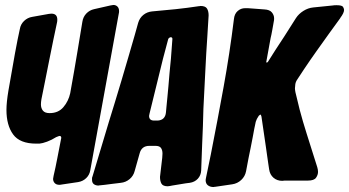

<svg xmlns="http://www.w3.org/2000/svg" viewBox="-20 -759 1407 774"><path d="M425 -737Q435 -739 437 -739Q447 -739 453.5 -732.5Q460 -726 460 -714Q460 -708 459 -705L344 -73Q341 -54 327.5 -41Q314 -28 295 -25L228 -15Q225 -14 219 -14Q207 -14 200.5 -21Q194 -28 194 -38Q194 -40 196 -50Q204 -84 211 -121Q218 -158 225 -193Q227 -201 227 -203Q227 -211 220 -211Q218 -211 206 -206Q189 -195 170 -188Q151 -181 139 -180H126Q60 -180 33 -217Q6 -254 6 -316Q6 -346 14 -394Q29 -482 40.5 -544.5Q52 -607 60 -642Q63 -661 77 -674.5Q91 -688 110 -691L177 -703Q181 -704 187 -704Q211 -704 211 -680Q211 -673 210 -669Q204 -641 195.5 -600.5Q187 -560 178.5 -516.5Q170 -473 161.5 -431Q153 -389 147 -359Q146 -353 145.5 -348Q145 -343 145 -338Q145 -323 153 -313Q161 -303 180 -303Q215 -303 235.5 -327Q256 -351 263 -383Q280 -477 292.5 -553Q305 -629 312 -671Q315 -691 328 -704.5Q341 -718 359 -722Z M664 -9H662L657 -8Q637 -8 631 -18.5Q625 -29 625 -46L634 -123L635 -140Q635 -154 629 -162.5Q623 -171 607 -171H582Q551 -171 543 -141L523 -70Q518 -50 502.5 -37Q487 -24 467 -22L459 -21Q444 -19 430 -17.5Q416 -16 403 -14L384 -12H382L377 -11Q366 -11 358.5 -16.5Q351 -22 351 -34Q351 -37 351 -40.5Q351 -44 353 -48L419 -268Q430 -303 443 -346Q456 -389 470 -435.5Q484 -482 497.5 -529Q511 -576 523 -617L537 -667Q543 -687 558 -699Q573 -711 593 -713L688 -722Q735 -727 781 -734H783L788 -735Q808 -735 814.5 -724.5Q821 -714 821 -697L816 -615Q811 -543 807.5 -468.5Q804 -394 800 -321L798 -251Q797 -217 795 -179L791 -72Q790 -52 777.5 -38.5Q765 -25 745 -22L729 -20Q701 -15 674 -11ZM675 -602Q675 -609 668 -609Q660 -607 658 -601L637 -522L583 -302Q581 -292 581 -292Q581 -273 601 -273H616Q646 -275 649 -306L651 -328Q653 -348 655 -369Q657 -390 659 -412Q661 -438 663.5 -465.5Q666 -493 669 -522Z M848 -6H846L841 -5Q827 -5 818 -12Q809 -19 809 -33Q809 -34 809.5 -37Q810 -40 811 -45L830 -137Q857 -274 881.5 -409Q906 -544 923 -682Q925 -703 938 -714.5Q951 -726 968 -726H979Q993 -725 1006.5 -724Q1020 -723 1033 -722L1046 -721Q1067 -720 1076 -709Q1085 -698 1085 -685Q1085 -677 1084 -674L1078 -640Q1076 -627 1074 -619Q1072 -611 1071 -606L1053 -507L1059 -508Q1073 -531 1090 -557Q1107 -583 1126 -612L1173 -686Q1184 -703 1203 -715Q1222 -727 1243 -729L1322 -737Q1325 -738 1337 -738Q1359 -738 1363 -731Q1367 -724 1367 -719Q1367 -707 1352 -687L1351 -685Q1340 -669 1328.5 -654Q1317 -639 1306 -623Q1283 -591 1256 -553Q1229 -515 1205 -479L1180 -441Q1172 -430 1170.5 -419.5Q1169 -409 1169 -403Q1169 -400 1169.5 -396Q1170 -392 1171 -387L1188 -317Q1201 -268 1216 -221Q1231 -174 1246 -126L1259 -85Q1262 -75 1262 -66Q1262 -54 1254 -42.5Q1246 -31 1221 -31H1127L1118 -30Q1097 -30 1082.5 -42.5Q1068 -55 1065 -76L1062 -96Q1060 -113 1057 -130.5Q1054 -148 1052 -166L1034 -289Q1032 -297 1030 -297Q1028 -297 1023 -292Q1014 -279 1011 -268Q1008 -255 1005 -239.5Q1002 -224 999 -207Q995 -185 990.5 -163.5Q986 -142 982 -122L972 -69Q968 -48 952.5 -33.5Q937 -19 916 -16Z"/></svg>

Font: Bangerz 2
Style: Regular
Weight: 400
Designer: vernon adams
Foundry: Vernon Adams
Version: Version 2.10;December 28, 2023;FontCreator 13.0.0.2683 64-bi